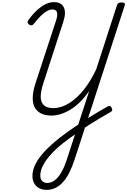

<svg xmlns="http://www.w3.org/2000/svg" viewBox="-20 -1152 1195 1806"><path d="M417 634Q380 634 349.5 618.5Q319 603 302 573Q285 543 285 503Q285 445 317 385Q349 325 407.5 264Q466 203 544.5 141.5Q623 80 716 20Q765 -14 814 -44.5Q863 -75 908 -102Q953 -129 992 -150Q1004 -157 1013.5 -154.5Q1023 -152 1030 -138Q1038 -123 1034.5 -113Q1031 -103 1018 -97Q970 -70 918 -39Q866 -8 813.5 25.5Q761 59 710 96Q632 147 567.5 199Q503 251 457 302.5Q411 354 385 403.5Q359 453 359 500Q359 531 376.5 550Q394 569 424 569Q462 569 495.5 543.5Q529 518 557.5 468.5Q586 419 609 347L819 -296Q779 -239 735.5 -195.5Q692 -152 646.5 -123.5Q601 -95 554.5 -80Q508 -65 463 -65Q404 -65 364 -86Q324 -107 305 -145Q286 -183 288 -238.5Q290 -294 312 -363L507 -958Q524 -1010 516 -1036.5Q508 -1063 473 -1063Q449 -1063 422 -1048Q395 -1033 365 -1004Q335 -975 300 -930Q289 -915 277.5 -914Q266 -913 252 -922Q241 -932 239.5 -942Q238 -952 249 -966Q291 -1023 332 -1059.5Q373 -1096 411.5 -1114Q450 -1132 487 -1132Q556 -1132 580 -1083Q604 -1034 575 -946L387 -367Q362 -291 363 -239.5Q364 -188 393.5 -161.5Q423 -135 481 -135Q533 -135 586.5 -158.5Q640 -182 692.5 -228Q745 -274 794 -342.5Q843 -411 885 -500L1081 -1105Q1085 -1117 1095 -1123Q1105 -1129 1123 -1129Q1141 -1129 1149.5 -1123Q1158 -1117 1154 -1104L681 351Q658 420 631.5 472.5Q605 525 572.5 561Q540 597 501.5 615.5Q463 634 417 634Z"/></svg>

Font: Playwrite CU Light
Style: Regular
Weight: 300
Designer: Veronika Burian, José Scaglione
Foundry: TypeTogether
Version: Version 1.002